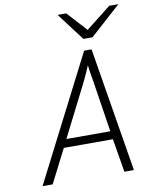

<svg xmlns="http://www.w3.org/2000/svg" viewBox="-98 -993 840 1065"><g transform="rotate(-10 322.0 -460.5)"><path d="M54 0 411.5 -700H453.5L568.5 0H515L483.5 -188.5H207L111 0ZM229.5 -234.5H477L432.5 -522Q431 -530.5 427.8 -549Q424.5 -567.5 421.8 -586.5Q419 -605.5 418 -616.5Q414 -605.5 405.2 -586.5Q396.5 -567.5 388 -549.2Q379.5 -531 375.5 -523ZM419 -765 301 -921H349.5L451 -810L592 -921H643.5L470 -765Z"/></g></svg>

Font: Overpass ExtraLight
Style: Italic
Weight: 250
Italic angle: -10°
Designer: Delve Withrington, Dave Bailey, Thomas Jockin
Foundry: Delve Fonts LLC
Version: Version 4.000